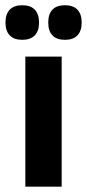

<svg xmlns="http://www.w3.org/2000/svg" viewBox="-30 -696 324 716"><path d="M64.5 0V-485H200V0ZM53 -547.5Q22 -547.5 6.2 -564.2Q-9.5 -581 -9.5 -610V-613.5Q-9.5 -643 6.2 -659.8Q22 -676.5 53 -676.5Q84 -676.5 99.8 -659.8Q115.5 -643 115.5 -613.5V-610Q115.5 -581 99.8 -564.2Q84 -547.5 53 -547.5ZM212.5 -547.5Q181 -547.5 165.5 -564.2Q150 -581 150 -610V-613.5Q150 -643 165.5 -659.8Q181 -676.5 212.5 -676.5Q243 -676.5 258.8 -659.8Q274.5 -643 274.5 -613.5V-610Q274.5 -581 258.8 -564.2Q243 -547.5 212.5 -547.5Z"/></svg>

Font: AnekLatin_SemiExpandedSemiBold
Style: Regular
Weight: 600
Width: 6
Designer: Yesha Goshar
Foundry: Ek Type
Version: Version 1.003